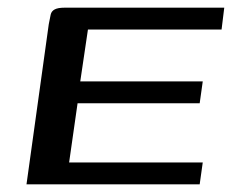

<svg xmlns="http://www.w3.org/2000/svg" viewBox="-20 -480 604 500"><path d="M49 0 107 -417Q110 -433 112 -442Q114 -451 122.5 -455.5Q131 -460 148 -460H564L557 -403H209L189 -268H508L500 -211H182L160 -57H508L500 0Z"/></svg>

Font: Genos Thin Medium
Style: Italic
Weight: 500
Italic angle: -8°
Version: Version 1.010